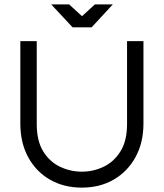

<svg xmlns="http://www.w3.org/2000/svg" viewBox="-20 -850 749 878"><path d="M354 8Q272 8 208.5 -28.5Q145 -65 109 -131Q73 -197 73 -285V-662H148V-283Q148 -206 177.5 -158Q207 -110 254.5 -87.5Q302 -65 354 -65Q407 -65 454 -87.5Q501 -110 531 -158Q561 -206 561 -283V-662H636V-285Q636 -198 600 -132Q564 -66 500.5 -29Q437 8 354 8ZM312 -725 214 -830H296L355 -776L414 -830H496L399 -725Z"/></svg>

Font: Questrial
Style: Regular
Weight: 400
Designer: Joe Prince, Laura Meseguer
Foundry: Joe Prince, Laura Meseguer
Version: Version 2.000; ttfautohint (v1.8.3)